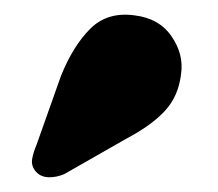

<svg xmlns="http://www.w3.org/2000/svg" viewBox="-20 -752 299 263"><path d="M63.5 -648Q80 -689 103.5 -712.5Q127 -736 164 -731Q198 -727 215 -702.2Q232 -677.5 228 -650.5Q224.5 -620.5 206.2 -600.5Q188 -580.5 153 -562L68 -513.5Q57.5 -509 46.8 -509.2Q36 -509.5 29.5 -516.5Q22.5 -524.5 24 -533.8Q25.5 -543 30 -553.5Z"/></svg>

Font: Fraunces 72pt Soft Black
Style: Regular
Weight: 900
Version: Version 1.000;[b76b70a41]